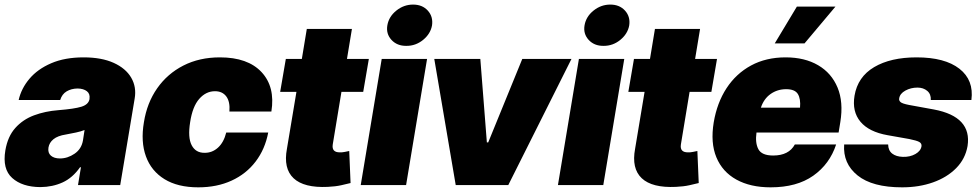

<svg xmlns="http://www.w3.org/2000/svg" viewBox="-31 -801 4238 831"><path d="M143.6 8.8Q65.4 8.3 22 -30.5Q-21.5 -69.3 -7.8 -150.4Q2.4 -210.4 35.2 -247.1Q67.9 -283.7 116.2 -301.8Q164.6 -319.8 221.7 -324.2Q290.5 -329.6 321.3 -339.1Q352.1 -348.6 356.4 -372.1V-374Q359.4 -395 345 -406.2Q330.6 -417.5 304.7 -418Q277.3 -417.5 257.3 -405.5Q237.3 -393.6 229.5 -368.2H49.8Q61 -418 96.4 -460Q131.8 -502 190.7 -527.3Q249.5 -552.7 331.1 -552.7Q408.2 -552.7 460.7 -529.1Q513.2 -505.4 536.9 -464.8Q560.5 -424.3 551.8 -374L489.3 0H306.6L319.3 -77.1H315.4Q283.2 -31.2 240 -11.5Q196.8 8.3 143.6 8.8ZM228.5 -115.2Q261.7 -115.2 291.7 -135.7Q321.8 -156.2 328.1 -193.4L335 -238.3Q318.8 -231.9 298.1 -227.5Q277.3 -223.1 253.9 -218.8Q218.8 -213.4 200.4 -198.5Q182.1 -183.6 178.7 -162.1Q175.3 -139.6 189.2 -127.4Q203.1 -115.2 228.5 -115.2Z M827.1 9.8Q738.3 9.8 680.9 -25.6Q623.5 -61 600.6 -124.3Q577.6 -187.5 591.8 -271.5Q605 -355.5 649.2 -418.7Q693.4 -481.9 762.7 -517.3Q832 -552.7 920.9 -552.7Q1041.5 -552.7 1101.1 -488.8Q1160.6 -424.8 1143.6 -318.4H961.9Q965.3 -360.8 948.5 -383.5Q931.6 -406.2 899.4 -406.2Q860.4 -406.2 831.3 -373Q802.2 -339.8 792 -272.5Q781.2 -205.6 798.6 -172.4Q815.9 -139.2 854.5 -139.6Q887.2 -139.2 912.4 -161.9Q937.5 -184.6 948.2 -227.5H1129.9Q1116.2 -155.3 1075.4 -101.8Q1034.7 -48.3 971.4 -19.3Q908.2 9.8 827.1 9.8Z M1565.4 -545.9 1541 -403.3H1446.8L1409.2 -175.8Q1403.8 -141.1 1440.4 -141.6Q1449.2 -141.1 1461.7 -143.6Q1474.1 -146 1480.5 -147.5L1486.3 -8.8Q1471.2 -4.9 1446 0.7Q1420.9 6.3 1387.7 7.8Q1284.7 12.7 1239.7 -29.5Q1194.8 -71.8 1210.9 -157.2L1252 -403.3H1181.6L1206.1 -545.9H1275.4L1296.9 -675.8H1492.2L1470.7 -545.9Z M1530.3 0 1621.1 -545.9H1817.4L1726.6 0ZM1727.5 -602.5Q1687.5 -602.1 1663.3 -628.4Q1639.2 -654.8 1645.5 -691.4Q1651.9 -729 1684.3 -755.1Q1716.8 -781.2 1756.8 -781.2Q1796.9 -781.2 1820.6 -755.1Q1844.2 -729 1838.9 -691.4Q1832.5 -654.8 1800.3 -628.4Q1768.1 -602.1 1727.5 -602.5Z M2442.4 -545.9 2168.9 0H1941.4L1848.6 -545.9H2047.9L2076.2 -184.6H2082L2229.5 -545.9Z M2383.8 0 2474.6 -545.9H2670.9L2580.1 0ZM2581.1 -602.5Q2541 -602.1 2516.8 -628.4Q2492.7 -654.8 2499 -691.4Q2505.4 -729 2537.8 -755.1Q2570.3 -781.2 2610.4 -781.2Q2650.4 -781.2 2674.1 -755.1Q2697.8 -729 2692.4 -691.4Q2686 -654.8 2653.8 -628.4Q2621.6 -602.1 2581.1 -602.5Z M3072.3 -545.9 3047.9 -403.3H2953.6L2916 -175.8Q2910.6 -141.1 2947.3 -141.6Q2956.1 -141.1 2968.5 -143.6Q2981 -146 2987.3 -147.5L2993.2 -8.8Q2978 -4.9 2952.9 0.7Q2927.7 6.3 2894.5 7.8Q2791.5 12.7 2746.6 -29.5Q2701.7 -71.8 2717.8 -157.2L2758.8 -403.3H2688.5L2712.9 -545.9H2782.2L2803.7 -675.8H2999L2977.5 -545.9Z M3304.2 9.8Q3216.8 9.8 3156.2 -23.7Q3095.7 -57.1 3069.6 -120.1Q3043.5 -183.1 3058.1 -271.5Q3072.3 -356 3113.5 -419.2Q3154.8 -482.4 3219.7 -517.6Q3284.7 -552.7 3369.1 -552.7Q3451.7 -552.7 3509.8 -518.8Q3567.9 -484.9 3594 -422.1Q3620.1 -359.4 3606 -272.5L3598.6 -227.5H3243.2Q3236.8 -182.1 3251.5 -155Q3266.1 -127.9 3315.4 -127.9Q3383.3 -127.9 3409.2 -175.8H3587.9Q3560.1 -90.8 3488.8 -40.5Q3417.5 9.8 3304.2 9.8ZM3371.6 -415Q3334 -415 3304.4 -394.3Q3274.9 -373.5 3262.2 -335H3431.6Q3435.1 -373.5 3422.1 -394.3Q3409.2 -415 3371.6 -415ZM3322.3 -613.3 3418 -772.5H3585L3451.2 -613.3Z M4173.3 -368.2H3997.6Q3999 -393.6 3982.2 -407.7Q3965.3 -421.9 3939.9 -421.9Q3911.1 -421.9 3887.5 -408.9Q3863.8 -396 3860.8 -375Q3858.9 -366.7 3866.2 -359.6Q3873.5 -352.5 3903.8 -346.7L4011.2 -327.1Q4176.3 -295.9 4156.7 -168.9Q4147 -113.3 4107.4 -73.2Q4067.9 -33.2 4007.3 -11.7Q3946.8 9.8 3873.5 9.8Q3744.6 9.8 3680.7 -41.7Q3616.7 -93.3 3622.6 -175.8H3813Q3813.5 -149.4 3830.6 -136.2Q3847.7 -123 3876.5 -122.1Q3907.7 -121.1 3931.2 -134.5Q3954.6 -147.9 3957.5 -168.9Q3958.5 -180.7 3947.3 -186.8Q3936 -192.9 3904.8 -199.2L3811 -215.8Q3730 -230 3693.1 -274.2Q3656.2 -318.4 3667.5 -386.7Q3681.2 -468.3 3752.4 -510.5Q3823.7 -552.7 3936 -552.7Q4058.6 -552.7 4121.6 -503.4Q4184.6 -454.1 4173.3 -368.2Z"/></svg>

Font: Inter Tight Black
Style: Italic
Weight: 900
Italic angle: -9.39999°
Designer: Rasmus Andersson
Foundry: rsms
Version: Version 3.004; ttfautohint (v1.8.4.7-5d5b)